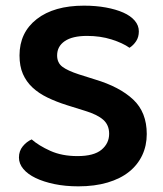

<svg xmlns="http://www.w3.org/2000/svg" viewBox="-20 -643 577 679"><path d="M366 -170Q366 -201 345 -219.5Q324 -238 281 -251L217 -271Q179 -283 148 -298Q117 -313 95 -333.5Q73 -354 61 -381.5Q49 -409 49 -447Q49 -528 110 -575.5Q171 -623 277 -623Q319 -623 354.5 -616.5Q390 -610 416 -598.5Q442 -587 456.5 -570Q471 -553 471 -532Q471 -512 461.5 -497.5Q452 -483 438 -474Q414 -491 374.5 -503.5Q335 -516 288 -516Q236 -516 209 -497.5Q182 -479 182 -447Q182 -421 200.5 -407Q219 -393 259 -380L316 -362Q403 -336 451 -291Q499 -246 499 -169Q499 -128 483 -94Q467 -60 436.5 -35.5Q406 -11 360.5 2.5Q315 16 257 16Q211 16 172.5 8Q134 0 106 -13.5Q78 -27 62.5 -45.5Q47 -64 47 -86Q47 -109 60.5 -125.5Q74 -142 92 -150Q117 -128 158 -109.5Q199 -91 254 -91Q312 -91 339 -113.5Q366 -136 366 -170Z"/></svg>

Font: Baloo 2 Latin SemiBold
Style: Regular
Weight: 400
Designer: Sarang Kulkarni and Ek Type
Foundry: Ek Type
Version: Version 1.001